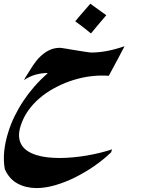

<svg xmlns="http://www.w3.org/2000/svg" viewBox="-145 -667 756 1010"><path d="M414.1 -586.9Q400.4 -571.3 387.5 -555.7Q374.5 -540 362.3 -525.9Q355.5 -517.6 348.1 -508.5Q340.8 -499.5 333.5 -491.2Q328.1 -495.1 323.7 -498.8Q319.3 -502.4 314.9 -506.3Q299.3 -519 283.2 -531Q267.1 -543 251 -554.7Q258.8 -564.5 266.8 -574.2Q274.9 -584 282.7 -592.8Q293.9 -605.5 305.9 -619.4Q317.9 -633.3 330.1 -647.5ZM439.5 134.3Q399.9 172.4 351.1 206.3Q302.2 240.2 250 266.1Q197.8 292 145.8 307.1Q93.8 322.3 47.4 322.3Q-8.3 322.3 -52.2 298.8Q-96.2 275.4 -119.6 223.1Q-127.9 178.2 -122.8 128.4Q-117.7 78.6 -101.1 26.9Q-88.4 -14.2 -68.4 -55.4Q-48.3 -96.7 -22 -136.2Q4.4 -175.8 36.1 -212.2Q67.9 -248.5 103.5 -279.3L104.5 -283.2Q68.8 -282.2 38.6 -273.2Q8.3 -264.2 -19.5 -245.1Q-16.1 -250 -15.6 -251Q-15.1 -252 -15.1 -252.4Q-14.6 -253.4 -14.4 -254.2Q-14.2 -254.9 -13.2 -256.3Q-10.7 -259.8 -9.3 -262.7Q-7.8 -265.6 -4.9 -270Q11.2 -296.9 28.6 -323Q45.9 -349.1 66.9 -369.6Q87.9 -390.1 113.5 -402.8Q139.2 -415.5 171.9 -415.5L189 -413.1Q196.8 -412.1 206.5 -410.4Q216.3 -408.7 227.1 -406.7Q243.2 -404.3 260.7 -401.4Q278.3 -398.4 293.9 -396Q309.6 -393.6 321 -392.1Q332.5 -390.6 335.4 -390.6Q372.1 -390.6 414.6 -398.2Q457 -405.8 510.3 -423.8Q503.9 -412.1 497.8 -400.6Q491.7 -389.2 486.8 -379.4Q482.4 -371.1 478.3 -363Q474.1 -355 469.2 -346.2Q458.5 -326.2 448.5 -307.6Q438.5 -289.1 427.2 -268.1Q419.4 -269 409.7 -269.3Q399.9 -269.5 390.1 -269.5Q350.6 -269.5 307.1 -262Q263.7 -254.4 220.9 -239.3Q178.2 -224.1 137.7 -201.9Q97.2 -179.7 63 -150.4Q28.8 -121.1 3.2 -85Q-22.5 -48.8 -36.1 -5.9Q-46.4 26.4 -44.7 51.3Q-43 76.2 -31.5 95.2Q-20 114.3 -0.2 127.2Q19.5 140.1 45.7 148.4Q71.8 156.7 103 160.4Q134.3 164.1 168 164.1Q203.1 164.1 239.7 160.6Q276.4 157.2 312 151.1Q347.7 145 381.3 136.7Q415 128.4 444.3 118.7Z"/></svg>

Font: XB Khoramshahr
Style: Bold Italic
Weight: 700
Italic angle: -12°
Designer: Behnam
Foundry: Irmug
Version: Version 8.005 2009